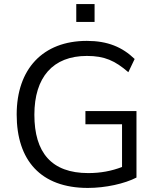

<svg xmlns="http://www.w3.org/2000/svg" viewBox="-20 -915 771 944"><path d="M412 9C499 9 593 -12 651 -42V-369H400V-304H580V-94C528 -74 474 -64 414 -64C233 -64 149 -165 149 -351C149 -535 240 -640 407 -640C494 -640 545 -617 611 -560L642 -625C582 -683 510 -714 407 -714C190 -714 62 -575 62 -352C62 -127 180 9 412 9ZM355 -807H445V-895H355Z"/></svg>

Font: Poppy and Pepper
Style: Regular
Weight: 400
Designer: Thy Ha
Foundry: Thy Ha
Version: Version 0.001;Glyphs 3.2 (3227)